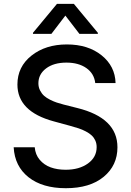

<svg xmlns="http://www.w3.org/2000/svg" viewBox="-20 -969 683 1001"><path d="M394 -792.5 320.8 -887.7 248 -792.5H151.9V-797.9L276.9 -948.7H365.2L490.2 -797.9V-792.5ZM476.6 -536.1Q470.7 -585.9 429.9 -614.3Q389.2 -642.6 326.2 -642.6Q260.3 -642.6 220.2 -612.3Q180.2 -582 180.2 -534.7Q180.2 -514.6 188.7 -497.8Q197.3 -481 209.7 -469.7Q222.2 -458.5 241.2 -449Q260.3 -439.5 276.1 -434.3Q292 -429.2 312 -423.8L383.3 -405.8Q592.3 -354 592.3 -201.2Q592.3 -106.4 520.5 -47.1Q448.7 12.2 323.2 12.2Q201.2 12.2 128.9 -44.9Q56.6 -102.1 51.3 -201.2H161.1Q164.1 -163.1 187 -136Q210 -108.9 244.4 -96.4Q278.8 -84 322.3 -84Q393.1 -84 438.5 -116.7Q483.9 -149.4 483.9 -202.1Q483.9 -221.2 476.8 -236.6Q469.7 -252 458 -262.9Q446.3 -273.9 427.7 -283.7Q409.2 -293.5 390.1 -299.8Q371.1 -306.2 345.7 -313L259.8 -336.4Q70.8 -387.7 70.8 -528.3Q70.8 -621.1 144.3 -679.2Q217.8 -737.3 328.6 -737.3Q439 -737.3 509.5 -680.7Q580.1 -624 582.5 -536.1Z"/></svg>

Font: Interop Med
Style: Regular
Weight: 500
Designer: Rasmus Andersson, Google, Jang Haemin
Foundry: jhaemin
Version: Version 1.007